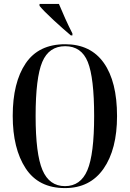

<svg xmlns="http://www.w3.org/2000/svg" viewBox="-20 -951 663 981"><path d="M312 10Q440 10 509 -89Q578 -188 578 -358Q578 -534 510.5 -629.5Q443 -725 313 -725Q177 -725 111 -627Q45 -529 45 -359Q45 -192 111 -91Q177 10 312 10ZM312 0Q232 0 197 -82Q162 -164 162 -358Q162 -554 196 -634.5Q230 -715 313 -715Q396 -715 428.5 -634.5Q461 -554 461 -358Q461 -163 426.5 -81.5Q392 0 312 0ZM342 -770H350V-780Q331 -817 313 -857Q295 -897 281 -931H182V-921Q203 -895 254 -848Q305 -801 342 -770Z"/></svg>

Font: Noto Serif Display Condensed Semi
Style: Regular
Weight: 600
Width: 3
Designer: Monotype Design Team
Foundry: Monotype Imaging Inc.
Version: Version 1.900